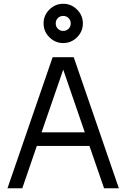

<svg xmlns="http://www.w3.org/2000/svg" viewBox="-20 -1006 675 1026"><path d="M20 0 261.2 -700.2H374L615.2 0H536.1L458 -226.1H176.8L99.1 0ZM391.8 -806.9Q360.8 -775.9 317.9 -775.9Q274.9 -775.9 243.9 -806.9Q212.9 -837.9 212.9 -880.9Q212.9 -923.8 243.9 -954.8Q274.9 -985.8 317.9 -985.8Q360.8 -985.8 391.8 -954.8Q422.9 -923.8 422.9 -880.9Q422.9 -837.9 391.8 -806.9ZM289.3 -852.3Q300.8 -840.8 317.9 -840.8Q335 -840.8 346.4 -852.3Q357.9 -863.8 357.9 -880.9Q357.9 -897.9 346.4 -909.4Q335 -920.9 317.9 -920.9Q300.8 -920.9 289.3 -909.4Q277.8 -897.9 277.8 -880.9Q277.8 -863.8 289.3 -852.3ZM202.1 -298.8H433.1L317.9 -633.8Z"/></svg>

Font: Uncut Sans
Style: Regular
Weight: 400
Designer: Kasper Nordkvist
Foundry: UNCUT.wtf
Version: Version 1.304;Glyphs 3.2 (3246)